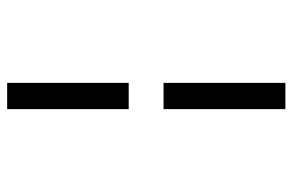

<svg xmlns="http://www.w3.org/2000/svg" viewBox="-166 -585 852 560"><g transform="rotate(90 260.0 -305.0)"><path d="M221.7 -356V-711.4H298.3V-356ZM221.7 100.1V-254.4H298.3V100.1Z"/></g></svg>

Font: Kameron Medium
Style: Regular
Weight: 500
Designer: Vernon Adams
Foundry: Vernon Adams
Version: Version 1.100